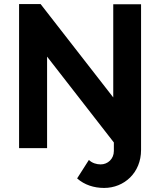

<svg xmlns="http://www.w3.org/2000/svg" viewBox="-20 -730 790 946"><path d="M212 -451 541 -28V14C541 53 511 80 476 80C455 80 433 73 418 58L360 149C396 181 443 196 493 196C592 196 675 121 675 9V-709H538V-250L180 -710H74V0H212Z"/></svg>

Font: FIGSv2-sans-serif
Style: Bold
Weight: 700
Designer: Matt McInerney, Pablo Impallari, Rodrigo Fuenzalida,Mirko Velimirovic
Foundry: Matt McInerney, Pablo Impallari, Rodrigo Fuenzalida
Version: Version 4.021;hotconv 1.0.109;makeotfexe 2.5.65596